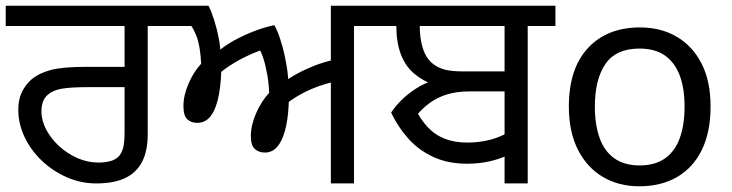

<svg xmlns="http://www.w3.org/2000/svg" viewBox="-27 -642 2561 672"><path d="M310 0Q256 0 207 -21.5Q158 -43 119.5 -79.5Q81 -116 59 -162.5Q37 -209 37 -258Q37 -294 49.5 -319.5Q62 -345 82 -363Q109 -386 150.5 -397Q192 -408 272 -408H409V-551H-7V-622H586V-551H490V-172Q490 -114 470.5 -76Q451 -38 411.5 -19Q372 0 310 0ZM317 -73Q340 -73 359 -78Q378 -83 390 -96Q399 -107 404 -124.5Q409 -142 409 -183V-337H282Q220 -337 189 -331.5Q158 -326 141 -311Q128 -300 123 -285Q118 -270 118 -252Q118 -220 135 -188Q152 -156 180.5 -130Q209 -104 244.5 -88.5Q280 -73 317 -73Z M1131 0V-373L1143 -356Q1108 -348 1077 -336Q1046 -324 1018.5 -308Q991 -292 965 -271L984 -305Q984 -248 975 -203.5Q966 -159 947.5 -133.5Q929 -108 900 -108Q879 -108 865 -120.5Q851 -133 851 -166Q851 -204 869.5 -246Q888 -288 915 -317Q914 -348 908.5 -380Q903 -412 894.5 -438.5Q886 -465 875 -478L907 -473Q874 -463 840 -447Q806 -431 778.5 -413Q751 -395 734 -379L748 -422Q748 -360 739.5 -312.5Q731 -265 712.5 -238.5Q694 -212 663 -212Q642 -212 628.5 -224.5Q615 -237 615 -271Q615 -308 633 -349.5Q651 -391 677 -419Q674 -482 660.5 -516Q647 -550 636 -558L679 -551H552V-622H703Q713 -602 722.5 -572Q732 -542 738.5 -509Q745 -476 745 -445L732 -456Q744 -471 775.5 -490.5Q807 -510 849 -527.5Q891 -545 933 -554Q943 -537 952 -510.5Q961 -484 968 -453.5Q975 -423 979 -393Q983 -363 983 -339L966 -353Q984 -368 1011 -383Q1038 -398 1072 -411.5Q1106 -425 1143 -433L1131 -405V-622H1308V-551H1212V0Z M1342 -248Q1357 -271 1379 -292.5Q1401 -314 1429 -332Q1457 -350 1490 -361L1497 -343Q1454 -358 1423 -384Q1392 -410 1376 -452Q1360 -494 1360 -555L1396 -551H1294V-622H1870V-551H1406L1442 -554Q1442 -511 1451.5 -477.5Q1461 -444 1483 -423Q1501 -407 1525.5 -399.5Q1550 -392 1597 -392H1757L1755 -322H1614Q1573 -322 1539 -312Q1505 -302 1476 -281Q1447 -260 1421 -225L1423 -268Q1443 -226 1469 -198Q1495 -170 1529.5 -156.5Q1564 -143 1608 -143Q1646 -143 1681 -151Q1716 -159 1747 -176L1753 -100Q1721 -85 1685 -77Q1649 -69 1608 -69Q1541 -69 1490 -92.5Q1439 -116 1402.5 -156.5Q1366 -197 1342 -248ZM1739 0V-551H1643V-622H1917V-551H1820V0Z M2460 -269Q2460 -180 2429.5 -117.5Q2399 -55 2343 -22.5Q2287 10 2210 10Q2139 10 2083.5 -22.5Q2028 -55 1996 -117.5Q1964 -180 1964 -269Q1964 -402 2031 -474Q2098 -546 2213 -546Q2286 -546 2341.5 -513.5Q2397 -481 2428.5 -419.5Q2460 -358 2460 -269ZM2055 -269Q2055 -206 2071.5 -159.5Q2088 -113 2123 -88Q2158 -63 2212 -63Q2266 -63 2301 -88Q2336 -113 2352.5 -159.5Q2369 -206 2369 -269Q2369 -333 2352 -378Q2335 -423 2300.5 -447.5Q2266 -472 2211 -472Q2129 -472 2092 -418Q2055 -364 2055 -269Z"/></svg>

Font: lgurmukhi05
Style: Book
Weight: 400
Designer: Jelle Bosma - Monotype Design Team
Foundry: Monotype Imaging Inc.
Version: Version 2.003